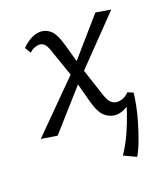

<svg xmlns="http://www.w3.org/2000/svg" viewBox="-124 -503 685 782"><g transform="rotate(-20 218.5 -112.0)"><path d="M316 5Q291 5 269 -13Q247 -31 233 -83L204 -192L162 -313Q151 -350 141 -360.5Q131 -371 118 -371Q108 -371 96.5 -366.5Q85 -362 75 -352L59 -378Q79 -398 99.5 -408.5Q120 -419 140 -419Q165 -419 184.5 -400.5Q204 -382 218 -330L243 -240L289 -100Q300 -64 312.5 -53.5Q325 -43 338 -43Q351 -43 364.5 -48.5Q378 -54 389 -66L413 -56Q388 -25 363.5 -10Q339 5 316 5ZM62 3 -7 -8 215 -231 232 -188ZM241 -196 223 -238 378 -416 443 -405ZM337 195 284 170Q309 133 327 93Q345 53 358 14.5Q371 -24 380 -54L413 -56Q410 -30 403.5 2Q397 34 387 67.5Q377 101 365 134Q353 167 337 195Z"/></g></svg>

Font: Ysabeau
Style: Italic
Weight: 400
Italic angle: -12°
Designer: Christian Thalmann (Catharsis Fonts)
Version: Version 2.000;gftools[0.9.27.dev2+g8671c4b]